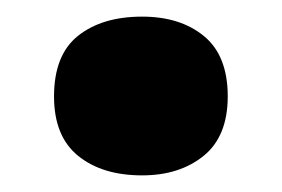

<svg xmlns="http://www.w3.org/2000/svg" viewBox="-20 -443 339 231"><path d="M45 -327Q45 -377 74 -400Q103 -423 151 -423Q197 -423 225.5 -399.5Q254 -376 254 -327Q254 -279 225 -255.5Q196 -232 151 -232Q103 -232 74 -255.5Q45 -279 45 -327Z"/></svg>

Font: Noto Sans Khmer UI Black
Style: Regular
Weight: 900
Designer: Danh Hong and the Monotype Design Team
Foundry: Monotype Imaging Inc.
Version: Version 2.002; ttfautohint (v1.8.4.7-5d5b)